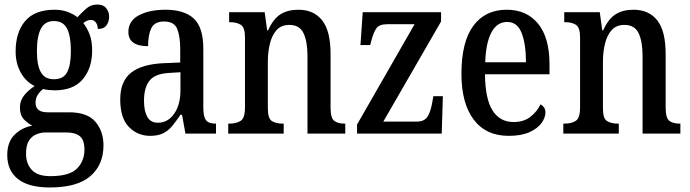

<svg xmlns="http://www.w3.org/2000/svg" viewBox="-20 -590 3049 848"><path d="M200 238Q106 238 59 200.5Q12 163 12 95Q12 37 44.5 5Q77 -27 123 -35Q102 -45 85 -63.5Q68 -82 68 -115Q68 -145 86 -168Q104 -191 133 -210Q95 -228 72 -269Q49 -310 49 -362Q49 -448 91.5 -497.5Q134 -547 221 -547Q253 -547 278.5 -537.5Q304 -528 322 -514Q336 -529 358 -549.5Q380 -570 410 -570Q436 -570 449 -554Q462 -538 462 -516Q462 -495 450.5 -478.5Q439 -462 412 -462Q412 -479 403.5 -490.5Q395 -502 382 -502Q372 -502 363.5 -498Q355 -494 348 -488Q364 -468 375.5 -439Q387 -410 387 -366Q387 -290 346 -240.5Q305 -191 221 -191Q211 -191 195.5 -192.5Q180 -194 171 -197Q158 -188 147.5 -172.5Q137 -157 137 -136Q137 -94 190 -94H285Q366 -94 401.5 -52Q437 -10 437 52Q437 138 379 188Q321 238 200 238ZM218 -240Q260 -240 276.5 -271Q293 -302 293 -365Q293 -431 276 -464Q259 -497 218 -497Q178 -497 160.5 -463Q143 -429 143 -364Q143 -302 160.5 -271Q178 -240 218 -240ZM202 188Q287 188 320 154.5Q353 121 353 71Q353 28 332.5 11.5Q312 -5 273 -5H182Q161 -5 141 3Q121 11 108 31Q95 51 95 89Q95 133 120.5 160.5Q146 188 202 188Z M643 10Q588 10 549.5 -29Q511 -68 511 -151Q511 -231 559 -269Q607 -307 705 -311L776 -314V-373Q776 -428 763 -461.5Q750 -495 705 -495Q662 -495 648 -465Q634 -435 634 -386Q547 -386 547 -449Q547 -498 593.5 -522.5Q640 -547 711 -547Q794 -547 836 -508Q878 -469 878 -374V-115Q878 -74 890 -59Q902 -44 931 -44H934V0H799L784 -83H777Q758 -55 741 -34Q724 -13 701 -1.5Q678 10 643 10ZM677 -48Q722 -48 749.5 -88Q777 -128 777 -191V-271L729 -268Q665 -265 640.5 -234Q616 -203 616 -145Q616 -100 630.5 -74Q645 -48 677 -48Z M988 0V-44H994Q1023 -44 1042.5 -56Q1062 -68 1062 -115V-425Q1062 -469 1043.5 -480.5Q1025 -492 997 -492H992V-536H1149L1160 -456H1164Q1187 -507 1219 -527Q1251 -547 1298 -547Q1366 -547 1403 -500Q1440 -453 1440 -351V-115Q1440 -68 1456.5 -56Q1473 -44 1501 -44H1505V0H1338V-343Q1338 -407 1320.5 -443.5Q1303 -480 1258 -480Q1222 -480 1201.5 -457Q1181 -434 1172 -397Q1163 -360 1163 -318V-110Q1163 -66 1181.5 -55Q1200 -44 1228 -44H1233V0Z M1557 0V-40L1811 -483H1689Q1655 -483 1642 -464.5Q1629 -446 1619 -406L1615 -391H1572L1582 -536H1928V-495L1673 -53H1821Q1854 -53 1868 -74.5Q1882 -96 1889 -137L1894 -165H1936L1931 0Z M2227 10Q2126 10 2072 -62Q2018 -134 2018 -264Q2018 -405 2070.5 -476Q2123 -547 2218 -547Q2306 -547 2356.5 -485.5Q2407 -424 2407 -305V-262H2122Q2123 -153 2155.5 -102Q2188 -51 2248 -51Q2293 -51 2322.5 -74Q2352 -97 2367 -129Q2376 -125 2382.5 -116Q2389 -107 2389 -93Q2389 -71 2372 -47Q2355 -23 2319 -6.5Q2283 10 2227 10ZM2303 -315Q2303 -395 2284 -444Q2265 -493 2220 -493Q2175 -493 2150.5 -447Q2126 -401 2123 -315Z M2468 0V-44H2474Q2503 -44 2522.5 -56Q2542 -68 2542 -115V-425Q2542 -469 2523.5 -480.5Q2505 -492 2477 -492H2472V-536H2629L2640 -456H2644Q2667 -507 2699 -527Q2731 -547 2778 -547Q2846 -547 2883 -500Q2920 -453 2920 -351V-115Q2920 -68 2936.5 -56Q2953 -44 2981 -44H2985V0H2818V-343Q2818 -407 2800.5 -443.5Q2783 -480 2738 -480Q2702 -480 2681.5 -457Q2661 -434 2652 -397Q2643 -360 2643 -318V-110Q2643 -66 2661.5 -55Q2680 -44 2708 -44H2713V0Z"/></svg>

Font: Noto Serif Tamil Condensed Medium
Style: Regular
Weight: 500
Width: 3
Designer: Indian Type Foundry, Tom Grace, and the Monotype Design Team
Foundry: Monotype Imaging Inc.
Version: Version 2.004; ttfautohint (v1.8.4.7-5d5b)